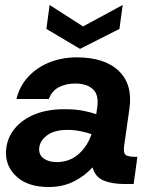

<svg xmlns="http://www.w3.org/2000/svg" viewBox="-20 -738 595 770"><path d="M176 12Q94 12 49 -27.5Q4 -67 4 -124Q4 -173 32 -213Q60 -253 112.5 -276.5Q165 -300 238 -300Q284 -300 315.5 -293.5Q347 -287 366 -280L370 -308Q377 -359 352 -381Q327 -403 282 -403Q245 -403 216.5 -388.5Q188 -374 176 -341H46Q59 -394 94.5 -431.5Q130 -469 180 -488.5Q230 -508 287 -508Q400 -508 456.5 -453.5Q513 -399 499 -302L478 -154Q474 -125 483.5 -117Q493 -109 524 -109H531L516 0H481Q429 0 395.5 -14Q362 -28 351 -67Q321 -33 276.5 -10.5Q232 12 176 12ZM137 -139Q137 -115 156.5 -101.5Q176 -88 208 -88Q258 -88 294 -119Q330 -150 347 -200Q327 -207 302 -212Q277 -217 250 -217Q196 -217 166.5 -193.5Q137 -170 137 -139ZM301 -542 166 -622 179 -718 313 -632 472 -718 459 -622Z"/></svg>

Font: Host Grotesk
Style: Bold Italic
Weight: 700
Italic angle: -8°
Designer: Doğukan Karapınar
Foundry: Element Type
Version: Version 1.003; ttfautohint (v1.8.4.7-5d5b)